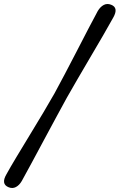

<svg xmlns="http://www.w3.org/2000/svg" viewBox="-66 -793 604 970"><path d="M271.5 -299Q249.5 -259 219.5 -203.5Q189.5 -148 157 -87.5Q124.5 -27 95 28Q65.5 83 44 121.5Q31.5 143 14.2 152Q-3 161 -22.5 153Q-62.5 137 -33.5 87.5Q-14 52 17.8 -0.8Q49.5 -53.5 85.2 -112.2Q121 -171 154 -226.2Q187 -281.5 209.5 -321.5Q231.5 -362 261.2 -418.2Q291 -474.5 322 -534.8Q353 -595 381 -648.8Q409 -702.5 428 -737.5Q441 -759 458.2 -768Q475.5 -777 495.5 -769Q534.5 -754 506 -704Q485.5 -666.5 454.8 -613.8Q424 -561 390 -503.2Q356 -445.5 324.8 -391.8Q293.5 -338 271.5 -299Z"/></svg>

Font: Fraunces 72pt S050 Black
Style: Italic
Weight: 900
Italic angle: -16°
Version: Version 1.000; ttfautohint (v1.8.3)